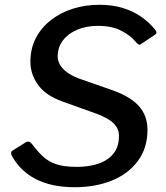

<svg xmlns="http://www.w3.org/2000/svg" viewBox="-20 -772 692 802"><path d="M547 -597Q525 -624 486 -644Q447 -664 389 -664Q341 -664 303 -648Q265 -632 243 -603.5Q221 -575 221 -535Q221 -519 230 -502.5Q239 -486 258 -471.5Q277 -457 307 -445L450 -395Q526 -368 561 -328Q596 -288 596 -230Q596 -153 555.5 -99Q515 -45 446.5 -17.5Q378 10 292 10Q195 10 129.5 -24Q64 -58 29 -122Q26 -129 26.5 -134.5Q27 -140 34 -144L85 -176Q94 -182 101 -180Q108 -178 114 -170Q137 -139 160.5 -117.5Q184 -96 216.5 -85.5Q249 -75 302 -75Q352 -75 391.5 -88.5Q431 -102 454 -130.5Q477 -159 477 -205Q477 -233 457 -254.5Q437 -276 386 -296L241 -348Q171 -373 139 -417.5Q107 -462 107 -514Q107 -569 129.5 -612.5Q152 -656 192 -687.5Q232 -719 284 -735.5Q336 -752 395 -752Q450 -752 493.5 -738.5Q537 -725 570.5 -701.5Q604 -678 628 -648Q633 -641 633.5 -636.5Q634 -632 629 -628L566 -586Q562 -584 557.5 -587Q553 -590 547 -597Z"/></svg>

Font: Libre Franklin Thin Medium
Style: Italic
Weight: 500
Italic angle: -8°
Version: Version 3.000